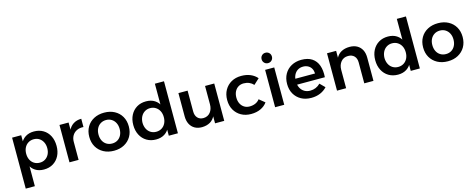

<svg xmlns="http://www.w3.org/2000/svg" viewBox="-38 -1606 6550 2646"><g transform="rotate(-15 3237.5 -283.0)"><path d="M396 -538Q472 -538 529 -504Q586 -470 617.5 -408.5Q649 -347 649 -265Q649 -185 618 -124.5Q587 -64 530.5 -29.5Q474 5 398 5Q327 5 276 -27.5Q225 -60 198 -121Q171 -182 171 -265Q171 -351 197.5 -412Q224 -473 275 -505.5Q326 -538 396 -538ZM367 -435Q323 -435 288.5 -413.5Q254 -392 235 -354.5Q216 -317 216 -268Q216 -219 235 -181Q254 -143 288.5 -122Q323 -101 367 -101Q412 -101 445.5 -122.5Q479 -144 498 -181.5Q517 -219 517 -268Q517 -317 498 -354.5Q479 -392 445.5 -413.5Q412 -435 367 -435ZM86 -533H216V194H86Z M1074 -420Q1018 -424 977 -403.5Q936 -383 914 -345Q892 -307 892 -258L857 -262Q857 -351 883 -412.5Q909 -474 958 -506Q1007 -538 1074 -538ZM762 -533H892V0H762Z M1399 -538Q1482 -538 1545.5 -504Q1609 -470 1644.5 -409Q1680 -348 1680 -267Q1680 -186 1644.5 -125Q1609 -64 1545.5 -29.5Q1482 5 1399 5Q1315 5 1251 -29.5Q1187 -64 1151.5 -125Q1116 -186 1116 -267Q1116 -348 1151.5 -409Q1187 -470 1251 -504Q1315 -538 1399 -538ZM1399 -433Q1354 -433 1319.5 -411.5Q1285 -390 1266 -352.5Q1247 -315 1247 -266Q1247 -216 1266 -178Q1285 -140 1319.5 -119Q1354 -98 1399 -98Q1443 -98 1477 -119Q1511 -140 1530 -178Q1549 -216 1549 -266Q1549 -315 1530 -352.5Q1511 -390 1477 -411.5Q1443 -433 1399 -433Z M1996 -539Q2069 -539 2120 -506Q2171 -473 2198 -412.5Q2225 -352 2224 -267Q2225 -183 2198.5 -121.5Q2172 -60 2121 -27.5Q2070 5 1999 5Q1923 5 1865.5 -29.5Q1808 -64 1776 -126Q1744 -188 1744 -268Q1744 -349 1776 -410Q1808 -471 1864.5 -505Q1921 -539 1996 -539ZM2027 -434Q1983 -434 1948.5 -412Q1914 -390 1895 -352Q1876 -314 1875 -265Q1876 -216 1895 -178Q1914 -140 1948.5 -118.5Q1983 -97 2027 -97Q2072 -97 2106.5 -118.5Q2141 -140 2160 -178Q2179 -216 2179 -265Q2179 -315 2160 -352.5Q2141 -390 2106.5 -412Q2072 -434 2027 -434ZM2179 -742H2309V0H2179Z M2590 -236Q2590 -178 2620.5 -144.5Q2651 -111 2705 -111Q2768 -113 2803.5 -158Q2839 -203 2839 -271H2873Q2873 -174 2846 -113.5Q2819 -53 2770 -24.5Q2721 4 2653 5Q2593 5 2549.5 -20Q2506 -45 2482.5 -91.5Q2459 -138 2459 -201V-533H2590ZM2839 -533H2970V0H2839Z M3500 -371Q3475 -399 3439.5 -414.5Q3404 -430 3360 -430Q3317 -430 3284 -409.5Q3251 -389 3232.5 -352Q3214 -315 3214 -266Q3214 -217 3232.5 -180Q3251 -143 3284 -122Q3317 -101 3360 -101Q3406 -101 3443 -117Q3480 -133 3504 -165L3585 -99Q3550 -50 3491 -22.5Q3432 5 3354 5Q3274 5 3213 -29.5Q3152 -64 3117.5 -124.5Q3083 -185 3083 -266Q3083 -347 3117.5 -408Q3152 -469 3213 -503.5Q3274 -538 3354 -538Q3429 -538 3486 -513.5Q3543 -489 3580 -445Z M3696 -533H3826V0H3696ZM3760 -760Q3792 -760 3813 -739Q3834 -718 3834 -686Q3834 -655 3813 -633.5Q3792 -612 3760 -612Q3729 -612 3708 -633.5Q3687 -655 3687 -686Q3687 -718 3708 -739Q3729 -760 3760 -760Z M4348 -307Q4346 -349 4329 -378.5Q4312 -408 4281.5 -424.5Q4251 -441 4212 -441Q4167 -441 4134 -420Q4101 -399 4082.5 -361Q4064 -323 4064 -273Q4064 -218 4084.5 -178Q4105 -138 4141 -116.5Q4177 -95 4224 -95Q4309 -95 4369 -156L4438 -87Q4398 -43 4341 -19Q4284 5 4214 5Q4130 5 4068.5 -29.5Q4007 -64 3972.5 -124.5Q3938 -185 3938 -266Q3938 -347 3972.5 -408Q4007 -469 4068.5 -503Q4130 -537 4210 -538Q4305 -538 4363.5 -499Q4422 -460 4447 -389.5Q4472 -319 4465 -222H4045V-307Z M4968 -298Q4968 -356 4936.5 -389Q4905 -422 4849 -422Q4784 -422 4746.5 -376.5Q4709 -331 4709 -262H4674Q4674 -360 4701.5 -420.5Q4729 -481 4780.5 -509.5Q4832 -538 4901 -538Q4963 -538 5007 -513Q5051 -488 5075 -442.5Q5099 -397 5099 -333V0H4968ZM4579 -533H4709V0H4579Z M5448 -539Q5521 -539 5572 -506Q5623 -473 5650 -412.5Q5677 -352 5676 -267Q5677 -183 5650.5 -121.5Q5624 -60 5573 -27.5Q5522 5 5451 5Q5375 5 5317.5 -29.5Q5260 -64 5228 -126Q5196 -188 5196 -268Q5196 -349 5228 -410Q5260 -471 5316.5 -505Q5373 -539 5448 -539ZM5479 -434Q5435 -434 5400.5 -412Q5366 -390 5347 -352Q5328 -314 5327 -265Q5328 -216 5347 -178Q5366 -140 5400.5 -118.5Q5435 -97 5479 -97Q5524 -97 5558.5 -118.5Q5593 -140 5612 -178Q5631 -216 5631 -265Q5631 -315 5612 -352.5Q5593 -390 5558.5 -412Q5524 -434 5479 -434ZM5631 -742H5761V0H5631Z M6162 -538Q6245 -538 6308.5 -504Q6372 -470 6407.5 -409Q6443 -348 6443 -267Q6443 -186 6407.5 -125Q6372 -64 6308.5 -29.5Q6245 5 6162 5Q6078 5 6014 -29.5Q5950 -64 5914.5 -125Q5879 -186 5879 -267Q5879 -348 5914.5 -409Q5950 -470 6014 -504Q6078 -538 6162 -538ZM6162 -433Q6117 -433 6082.5 -411.5Q6048 -390 6029 -352.5Q6010 -315 6010 -266Q6010 -216 6029 -178Q6048 -140 6082.5 -119Q6117 -98 6162 -98Q6206 -98 6240 -119Q6274 -140 6293 -178Q6312 -216 6312 -266Q6312 -315 6293 -352.5Q6274 -390 6240 -411.5Q6206 -433 6162 -433Z"/></g></svg>

Font: Alexandria Medium
Style: Regular
Weight: 500
Designer: Mohamed Gaber
Foundry: Kief Type Foundry
Version: Version 5.100